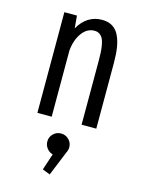

<svg xmlns="http://www.w3.org/2000/svg" viewBox="-118 -581 686 921"><g transform="rotate(15 225.0 -121.0)"><path d="M88 0V-500H150.5L156 -438Q198 -511.5 273.5 -511.5Q304 -511.5 325.2 -498.2Q346.5 -485 358.5 -459.5Q370.5 -434 375.5 -401.5Q380.5 -369 380.5 -326V0H307.5V-318.5Q307.5 -342.5 306.5 -359.5Q305.5 -376.5 302.2 -395.2Q299 -414 293.2 -425.2Q287.5 -436.5 277 -444Q266.5 -451.5 251.5 -451.5Q214 -451.5 188.8 -416.2Q163.5 -381 159 -328V0ZM278.5 119.5Q278.5 134 272 146L221.5 270L183.5 255L210.5 173.5Q192.5 168.5 181 153.5Q169.5 138.5 169.5 119.5Q169.5 97.5 185.5 81.8Q201.5 66 224 66Q246.5 66 262.5 81.8Q278.5 97.5 278.5 119.5Z"/></g></svg>

Font: League Mono Condensed Light
Style: Regular
Weight: 300
Width: 1
Designer: Tyler Finck
Foundry: The League of Moveable Type / Tyler Finck
Version: Version 2.210